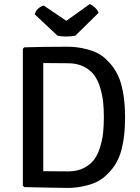

<svg xmlns="http://www.w3.org/2000/svg" viewBox="-20 -916 686 941"><path d="M488 -46Q458 -21 408.5 -8Q359 5 316 5Q273 5 99 1L92 -6V-677L99 -684Q185 -687 315 -687Q359 -687 408.5 -674Q458 -661 488 -636Q549 -585 571 -513Q593 -441 593 -340.5Q593 -240 571.5 -168.5Q550 -97 488 -46ZM192 -77 314 -76Q358 -76 390.5 -92.5Q423 -109 441.5 -134Q460 -159 471 -196Q482 -233 485.5 -266.5Q489 -300 489 -341Q489 -382 485.5 -415.5Q482 -449 471 -486Q460 -523 441.5 -548Q423 -573 390.5 -589.5Q358 -606 314 -606L192 -607ZM194 -889 305 -814 420 -896Q433 -891 446 -878.5Q459 -866 463 -853L349 -741Q325 -737 303.5 -737Q282 -737 262 -741L150 -846Q160 -878 194 -889Z"/></svg>

Font: Signika Negative
Style: Regular
Weight: 400
Designer: Anna Giedrys
Foundry: Anna Giedrys
Version: Version 1.001